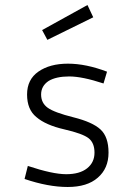

<svg xmlns="http://www.w3.org/2000/svg" viewBox="-20 -737 540 766"><path d="M78 -23 91 -75Q190 -42 244 -42Q298 -42 327.5 -65.5Q357 -89 357 -128Q357 -167 333.5 -185.5Q310 -204 236 -221Q162 -238 125 -270Q88 -300 88 -360Q88 -420 133.5 -451.5Q179 -483 251 -483Q323 -483 407 -451L393 -404Q308 -432 256 -432Q204 -432 174 -414Q144 -394 144 -360Q144 -326 170.5 -307Q197 -288 273 -269Q349 -250 381 -220.5Q413 -191 413 -128Q413 -65 370 -28Q328 9 250 9Q172 9 78 -23ZM148 -617 329 -717 352 -668 169 -578Z"/></svg>

Font: Lekton
Style: Regular
Weight: 400
Designer: Paolo Mazzetti, Luciano Perondi, Raffaele Flato, Elena Papassissa, Emilio Macchia, Michela Povoleri, Tobias Seemiller, R
Version: Version 34.000